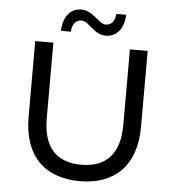

<svg xmlns="http://www.w3.org/2000/svg" viewBox="-59 -939 909 1002"><g transform="rotate(5 395.5 -438.5)"><path d="M395 8C579 8 690 -99 690 -302V-700H597V-305C597 -149 524 -78 396 -78C268 -78 196 -149 196 -305V-700H101V-302C101 -99 212 8 395 8ZM465 -760C523 -760 560 -808 562 -878H510C508 -840 489 -818 459 -818C422 -818 390 -885 327 -885C269 -885 232 -838 230 -765H282C284 -805 303 -828 333 -828C371 -828 402 -760 465 -760Z"/></g></svg>

Font: Montserrat-Alt1 Med
Style: Regular
Weight: 500
Designer: Differentunic
Foundry: Differentunic
Version: Version 7.222